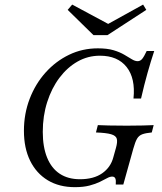

<svg xmlns="http://www.w3.org/2000/svg" viewBox="-20 -789 693 821"><path d="M300 11.3Q233.1 11.3 184.3 -18.1Q135.5 -47.6 108.9 -101.6Q82.3 -155.6 82.3 -229.8Q82.3 -302.4 106.9 -366.5Q131.5 -430.6 175 -479Q218.5 -527.4 275.4 -554.8Q332.3 -582.3 398.4 -582.3Q438.7 -582.3 465.7 -574.2Q492.7 -566.1 511.7 -554.8Q530.6 -543.5 544 -535.5Q557.3 -527.4 568.5 -527.4Q579.8 -527.4 587.9 -537.1Q596 -546.8 607.3 -571H639.5Q625 -527.4 610.9 -477.4Q596.8 -427.4 583.1 -367.7H550.8Q559.7 -454 521.4 -502.4Q483.1 -550.8 407.3 -550.8Q355.6 -550.8 311.7 -525.8Q267.7 -500.8 234.3 -456.5Q200.8 -412.1 181.9 -352.8Q162.9 -293.5 162.9 -225Q162.9 -160.5 181.5 -114.9Q200 -69.4 235.5 -46Q271 -22.6 321.8 -22.6Q380.6 -22.6 416.9 -48Q453.2 -73.4 464.5 -116.1L475.8 -156.5Q483.1 -182.3 479.4 -195.6Q475.8 -208.9 455.2 -214.9Q434.7 -221 390.3 -222.6L398.4 -254Q413.7 -253.2 445.6 -252.4Q477.4 -251.6 522.6 -251.6Q562.9 -251.6 590.7 -252.4Q618.5 -253.2 637.1 -254L629 -222.6Q603.2 -220.2 588.7 -214.9Q574.2 -209.7 566.1 -196Q558.1 -182.3 550 -153.2L507.3 0H475Q476.6 -18.5 473 -26.2Q469.4 -33.9 459.7 -33.9Q450 -33.9 437.5 -27Q425 -20.2 406.9 -11.3Q388.7 -2.4 362.9 4.4Q337.1 11.3 300 11.3ZM591.9 -769.4 605.6 -746.8 439.5 -638.7H379.8L269.4 -746.8L288.7 -769.4L464.5 -675L416.9 -672.6Z"/></svg>

Font: Playfair 12pt Light
Style: Italic
Weight: 300
Italic angle: -15.6°
Designer: Claus Eggers Sørensen
Foundry: Claus Eggers Sørensen
Version: Version 2.000;gftools[0.9.28]